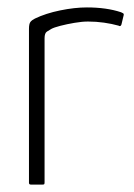

<svg xmlns="http://www.w3.org/2000/svg" viewBox="-20 -497 362 517"><path d="M214 -477Q267 -477 306 -464Q308 -463 311 -461.5Q314 -460 313 -456L307 -431Q306 -428 304 -427Q302 -426 299 -428Q281 -433 260 -436Q239 -439 217 -439Q201 -439 180.5 -435.5Q160 -432 142.5 -427.5Q125 -423 118 -419Q113 -416 106.5 -412Q100 -408 100 -394V-6Q100 -2 99 -1Q98 0 95 0H63Q61 0 59.5 -1Q58 -2 58 -5V-419Q58 -433 62 -438Q66 -443 74 -447Q103 -461 142 -469Q181 -477 214 -477Z"/></svg>

Font: Glory ExtraLight
Style: Regular
Weight: 250
Version: Version 1.011